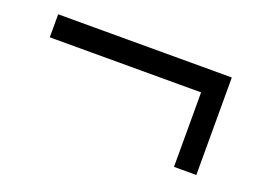

<svg xmlns="http://www.w3.org/2000/svg" viewBox="-56 -578 731 533"><g transform="rotate(20 309.0 -311.0)"><path d="M40 -455H553V-167H487V-387H40Z"/></g></svg>

Font: New Athena Unicode
Style: Bold
Weight: 700
Designer: J. Rusten 1997; rev. by R. Hancock 2001, 2002, rev. by D. Mastronarde 2002-2021
Foundry: Society for Classical Studies (formerly American Philological Association)
Version: Version 5.008